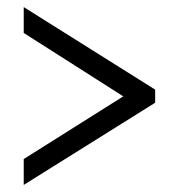

<svg xmlns="http://www.w3.org/2000/svg" viewBox="-20 -629 505 542"><path d="M47 -107V-180L328 -357L47 -536V-609L418 -376V-339Z"/></svg>

Font: Noto Serif Thai Condensed SemiBold
Style: Regular
Weight: 600
Width: 3
Designer: Monotype Design Team
Foundry: Monotype Imaging Inc.
Version: Version 2.002; ttfautohint (v1.8.4.7-5d5b)